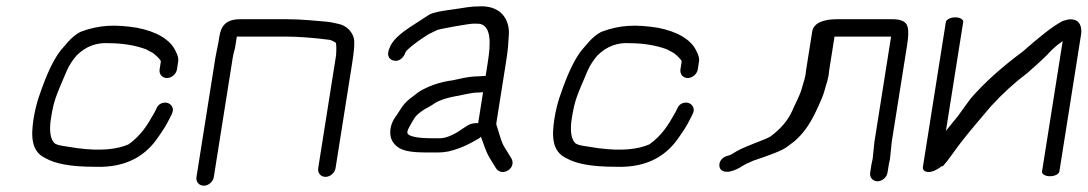

<svg xmlns="http://www.w3.org/2000/svg" viewBox="-20 -544 3450 609"><path d="M541.3 -324 545.2 -349C546.8 -358.9 543.5 -369.1 537.5 -381C520.6 -418.7 476.2 -444.1 414.3 -456C347.6 -466.6 294.3 -465.7 234.7 -442.7C204.5 -427.1 182.7 -394.5 181.9 -395.1C160.6 -372.4 141.2 -336.9 121.9 -288.1C109 -253.6 94.7 -218.9 86.6 -168C77.6 -111 79.1 -63 124.6 -42.1C156.5 -24.2 204.5 -15.1 280.1 -15C389.9 -10.5 447.7 -58.6 481.4 -108.5C496.7 -130.9 504.5 -140.8 519.5 -171.2L525.3 -183C534 -200.7 523.1 -213.7 512.1 -217.3C501.4 -220.8 482.8 -217.7 475.9 -199.1L470.5 -188.1C446.9 -145.8 427 -114.4 387.9 -86.2C351.1 -70 298.7 -64.5 226.6 -73.9C215.6 -75.7 199 -78 181.3 -80.9C166.8 -82.9 157.8 -86.1 153.3 -89.4C138.8 -102.8 135.9 -132.2 141.6 -168C150.9 -226.8 157 -237.9 191.9 -319.7C199.2 -336.4 209.5 -352.4 222.7 -367.8C252.8 -398 287.5 -409.1 322.8 -407.1L323.6 -407H324.4C367.9 -407 407.9 -400.6 443.3 -387.6C448.2 -384.9 453.9 -381.9 460.4 -378.4C468.3 -375.5 491 -353.9 490.2 -349L486.3 -324C483.9 -309 494.4 -296.5 509.4 -296.5C524.5 -296.5 538.9 -309 541.3 -324Z M658.2 17.5 718.1 -360.3C719.6 -369.9 722 -380.2 725.3 -391.2L725.5 -391.8L730.7 -424.7C730.9 -426 730.8 -425.7 731.2 -428C731.2 -428 731.8 -428 733 -428H885C921.1 -428 972.9 -424.6 1024 -417.8C1029.4 -417 1036.4 -414.3 1045.1 -408.4C1046.4 -404.9 1047.7 -392.6 1046 -368.6L989.3 -10.5C986.9 4.5 997.4 17 1012.4 17C1027.4 17 1041.9 4.5 1044.3 -10.5L1096.7 -341.4C1103.2 -382.7 1105.8 -408.5 1102.2 -422.8C1096.8 -444.5 1078.4 -463 1054.4 -468L1035.5 -472.2C1030.2 -473.4 1022.8 -474.4 1012.8 -475.5C987.9 -477.8 933.9 -483 893.7 -483H741.7C695.1 -483 680.9 -460.4 675.7 -427.3L673.1 -411.3L663.5 -362.8L603.2 17.5C600.8 32.5 611.3 45 626.4 45C641.4 45 655.8 32.5 658.2 17.5Z M1463.5 -146.3 1463.1 -146.1 1449.9 -137.5 1449.4 -137.2C1417.6 -114.2 1392.7 -105.5 1375 -105.5H1349.8C1299.8 -105.5 1278.7 -112.4 1273.8 -119.2L1273.6 -119.5L1273.3 -119.8C1267.9 -126.2 1280.5 -145.8 1294.4 -169.1C1299.2 -177.2 1309.5 -186.3 1327 -197.6C1334.5 -201.5 1345.1 -207.4 1352.5 -212.2L1353.1 -212.6L1353.7 -213C1367.9 -223.7 1392.2 -233.1 1428.4 -239.4C1450.7 -243.2 1476 -250.5 1496 -250.5H1496.7L1512.2 -251.4L1496.7 -153.3C1486.1 -154.3 1473.4 -152.1 1463.5 -146.3ZM1506.8 -106.7C1524.1 -59.7 1520.3 -62.4 1552.8 -11C1561.3 3.3 1579.1 5 1592.1 -3.9C1605 -12.2 1610.2 -28.7 1601.7 -42.2C1591.6 -58.4 1589.4 -62.7 1580.1 -77.3C1571 -91.7 1566 -111.8 1559.8 -131.5L1554.8 -147.3C1554.1 -149.3 1554 -151.2 1554.3 -153.3L1585.3 -348.9C1591.8 -389.9 1591.8 -401.4 1594 -433.7C1597.1 -480.6 1570.1 -524 1507.8 -524C1467.3 -524 1458.1 -519.5 1409.4 -513.1C1375.9 -508.7 1352.4 -504.2 1340.2 -496.7C1321.7 -484.9 1302.1 -471.9 1283 -459.6C1247.4 -436.2 1223.8 -414.9 1215.3 -391.4C1211.4 -382 1208.5 -370.3 1214.4 -361.2C1217.6 -356.2 1222.8 -353.3 1228.2 -351.9C1246.7 -347 1261.3 -362.3 1266.7 -379.3C1271.4 -387 1295.1 -407.6 1338.1 -434.8C1350.6 -441 1359.2 -445.1 1366.8 -448.9C1377.3 -452.7 1467.1 -469 1482.3 -469C1493.7 -469 1502.3 -468.6 1503.6 -468.1L1504.3 -467.9C1538.1 -458.3 1536.7 -406.1 1527.3 -347.1L1520.4 -303.1C1520.4 -303.1 1517.7 -303 1516.7 -303L1500.6 -302.1C1481.6 -302 1458.2 -299 1436.8 -293.8L1416.5 -289.4C1377.2 -284.5 1337.5 -271.4 1306.5 -251.2C1301.5 -247.1 1293.4 -240.9 1282.5 -232.8C1269.9 -223.4 1259.3 -211.8 1250.9 -198.4C1243.5 -186.5 1238.1 -178.3 1235.3 -174.7C1215.3 -148.4 1211.5 -112.1 1228.5 -90.4C1247.9 -65.4 1276.3 -60.3 1341.2 -60.3H1368.5C1379.3 -60.3 1390.5 -61.4 1402.4 -63.6L1403.3 -63.7L1404.3 -64C1450.6 -76 1472.6 -90 1499.5 -105L1500.1 -105.5L1505.4 -110.4C1505.9 -109.1 1506.3 -107.9 1506.8 -106.7Z M2193.3 -324 2197.2 -349C2198.8 -358.9 2195.5 -369.1 2189.5 -381C2172.6 -418.7 2128.2 -444.1 2066.3 -456C1999.6 -466.6 1946.3 -465.7 1886.7 -442.7C1856.5 -427.1 1834.7 -394.5 1833.9 -395.1C1812.6 -372.4 1793.2 -336.9 1773.9 -288.1C1761 -253.6 1746.7 -218.9 1738.6 -168C1729.6 -111 1731.1 -63 1776.6 -42.1C1808.5 -24.2 1856.5 -15.1 1932.1 -15C2041.9 -10.5 2099.7 -58.6 2133.4 -108.5C2148.7 -130.9 2156.5 -140.8 2171.5 -171.2L2177.3 -183C2186 -200.7 2175.1 -213.7 2164.1 -217.3C2153.4 -220.8 2134.8 -217.7 2127.9 -199.1L2122.5 -188.1C2098.9 -145.8 2079 -114.4 2039.9 -86.2C2003.1 -70 1950.7 -64.5 1878.6 -73.9C1867.6 -75.7 1851 -78 1833.3 -80.9C1818.8 -82.9 1809.8 -86.1 1805.3 -89.4C1790.8 -102.8 1787.9 -132.2 1793.6 -168C1802.9 -226.8 1809 -237.9 1843.9 -319.7C1851.2 -336.4 1861.5 -352.4 1874.7 -367.8C1904.8 -398 1939.5 -409.1 1974.8 -407.1L1975.6 -407H1976.4C2019.9 -407 2059.9 -400.6 2095.3 -387.6C2100.2 -384.9 2105.9 -381.9 2112.4 -378.4C2120.3 -375.5 2143 -353.9 2142.2 -349L2138.3 -324C2135.9 -309 2146.4 -296.5 2161.4 -296.5C2176.5 -296.5 2190.9 -309 2193.3 -324Z M2795.1 3.5 2799.5 -24C2800.1 -27.9 2801.1 -32.5 2802.6 -37.9L2802.8 -38.8L2808.6 -94.5L2857 -399.7C2861.2 -426.4 2862.4 -445.5 2858.8 -458.8C2854.3 -477.5 2834.5 -483 2811.6 -483H2632.4C2594.5 -483 2560.6 -471.8 2556.3 -444.5L2536.3 -318.1L2536.2 -317.6C2535.5 -300 2528.5 -283.8 2522.9 -262.4C2517.3 -241.3 2501.5 -213.2 2492.6 -192.1C2479.6 -162.6 2456.8 -135.6 2423.7 -111C2419.6 -107.9 2397.9 -98.7 2369.1 -87.8C2340.5 -76.6 2320.7 -67.7 2308.3 -59.4C2298.9 -53.2 2292.1 -50.5 2288.5 -50.1L2287.4 -49.9L2286.3 -49.6C2271 -45 2260.2 -32.2 2261.8 -17.5C2263.9 2.2 2284.9 2.4 2297 -0.4C2311 -3.7 2324.7 -10.8 2332.4 -15.9C2341.3 -21.7 2353.6 -27.9 2369 -34.2C2424.2 -52.8 2461.1 -66.1 2478.2 -79.6C2485.7 -85.5 2492.8 -90.8 2499.6 -95.7L2500.2 -96.2L2500.8 -96.7C2526.2 -118.8 2547.1 -147.6 2564.2 -182.7C2581 -217.2 2591.2 -241 2595 -255.7C2600.6 -277.2 2608.2 -294.4 2609.7 -318.4L2627 -428H2802.9C2804 -428 2804.5 -428 2805.9 -427.9C2805.9 -427.8 2805.9 -426.3 2805.8 -424.1L2753.5 -93.5L2748 -40.2C2746.8 -35.8 2745.1 -28.3 2744.4 -23.9L2740.1 3.5C2737.7 18.5 2748.2 31 2763.2 31C2778.3 31 2792.7 18.5 2795.1 3.5Z M2980.1 -474 2907.4 -15C2906.3 -8.5 2908.9 1.9 2926.9 1.6C2937.9 1.3 2947.7 -4 2958.9 -11C2961.3 -13.1 2963.5 -14.8 2965.5 -16C2965.5 -16 2968.6 -17.6 2968.6 -17.6C2968.6 -17.6 2970.1 -16 2970.1 -16C2980.3 -27.5 2990.4 -40.5 3000.5 -55C3022.6 -86.5 3048.2 -118.3 3076.3 -151.6L3122.9 -206.6C3159.2 -246.5 3198 -281.9 3238.8 -312.6C3277.7 -346.7 3298.1 -366.3 3304.6 -373.1L3304.8 -373.4L3305.1 -374.1C3319.2 -389.4 3332.9 -401.4 3350.7 -413.6L3285.2 0C3283.9 8.2 3295.3 15 3310.3 15C3325.4 15 3338.9 8.2 3340.2 0L3409.1 -435C3412.1 -454 3407.7 -482.7 3376.4 -482.7C3369.1 -482.7 3361.6 -481 3352.8 -478C3352.8 -478 3352.1 -477.7 3352.1 -477.7C3352.1 -477.7 3351.6 -478 3351.6 -478C3316.3 -459.2 3278.6 -428.2 3224.2 -380.6C3159.7 -332.8 3102.4 -282.3 3058 -230.5L3018.1 -175.5C3004.7 -159.3 2992.6 -144.4 2980.4 -129L3035.1 -474C3036.4 -482.2 3025 -489 3010 -489C2994.9 -489 2981.4 -482.2 2980.1 -474Z"/></svg>

Font: MewTooHand
Style: BdWideIta
Weight: 400
Designer: Mew Too, Robert Jablonski
Version: Version 0.77